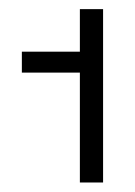

<svg xmlns="http://www.w3.org/2000/svg" viewBox="-20 -877 289 412"><path d="M151.4 -721.2V-485.4H201.2V-857.4H151.4V-766.1H26.9V-721.2Z"/></svg>

Font: Estedad Regular
Style: Regular
Weight: 400
Designer: Amin Abedi
Version: Version 7.3